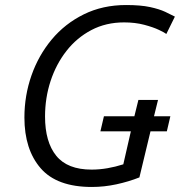

<svg xmlns="http://www.w3.org/2000/svg" viewBox="-20 -728 715 763"><path d="M345 15Q206 15 141.5 -59.5Q77 -134 77 -261Q77 -348 105 -428Q133 -508 185.5 -571Q238 -634 313 -671Q388 -708 481 -708Q539 -708 576 -700Q613 -692 636.5 -681Q660 -670 675 -662L641 -593Q635 -598 612 -609Q589 -620 553 -629.5Q517 -639 473 -639Q401 -639 343 -608.5Q285 -578 244 -525.5Q203 -473 181 -406Q159 -339 159 -265Q159 -164 203.5 -109Q248 -54 344 -54Q375 -54 407 -59.5Q439 -65 470 -75L500 -206H379L393 -266H514L530 -331H608L592 -266H657L643 -206H578L534 -23Q491 -6 442.5 4.5Q394 15 345 15Z"/></svg>

Font: Ubuntu Sans
Style: Italic
Weight: 400
Italic angle: -13.5°
Designer: Dalton Maag Ltd
Foundry: Dalton Maag Ltd
Version: Version 1.006